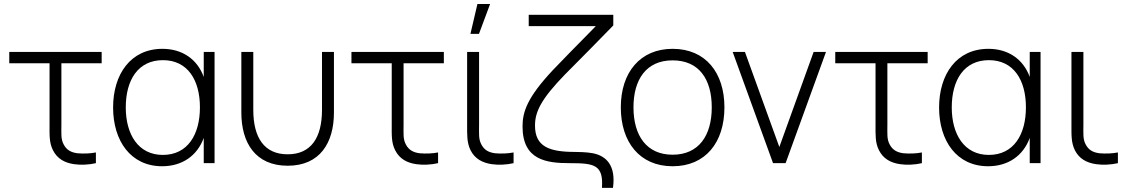

<svg xmlns="http://www.w3.org/2000/svg" viewBox="-20 -792 5480 932"><path d="M340 5C371 9.5 412 8 445.5 0V-52C418.5 -46.5 385.5 -45.5 356 -48C326 -52 303.5 -63 289 -91C275 -117.5 278 -142 278 -188.5V-485H473.5V-540H25V-485H220.5V-187.5C220.5 -136 218.5 -100 237 -63C258 -21 294.5 -1.5 340 5Z M969 -418.5C938 -504 865.5 -555 768.5 -555C613.5 -555 529 -431 529 -270C529 -109 614 15 767 15C864 15 937.5 -36 969 -122.5V0H1021.5V-540H969ZM770.5 -40C651 -40 590.5 -140 590.5 -270.5C590.5 -403 649.5 -500 771 -500C890 -500 950.5 -404.5 950.5 -271C950.5 -138.5 891 -40 770.5 -40Z M1151.5 -246C1151.5 -98 1220.5 12.5 1376.5 12.5C1532.5 12.5 1601 -98 1601 -246V-540H1543V-259C1543 -122.5 1489 -43 1376.5 -43C1263.5 -43 1209.5 -122.5 1209.5 -259V-540H1151.5Z M2001 5C2032 9.5 2073 8 2106.5 0V-52C2079.5 -46.5 2046.5 -45.5 2017 -48C1987 -52 1964.5 -63 1950 -91C1936 -117.5 1939 -142 1939 -188.5V-485H2134.5V-540H1686V-485H1881.5V-187.5C1881.5 -136 1879.5 -100 1898 -63C1919 -21 1955.5 -1.5 2001 5Z M2297.5 -772.5H2359L2305 -627.5H2263.5ZM2367.5 5C2398.5 9.5 2439.5 8 2473 0V-52C2445.5 -46.5 2412.5 -45.5 2383.5 -48C2353 -52 2331 -63 2316.5 -91C2302.5 -117.5 2305.5 -142 2305.5 -188.5V-540H2247.5V-187.5C2247.5 -136 2246 -100 2264 -63C2285 -21 2322 -1.5 2367.5 5Z M2955.5 120C2970.5 11 2923 -35 2858.5 -48C2828 -54 2783.5 -54.5 2771.5 -54.5C2644.5 -54.5 2577 -81 2577 -182.5C2577 -248.5 2605.5 -310 2722.5 -430.5C2790.5 -498 2891.5 -601.5 2957 -668.5V-720H2546.5V-665H2872C2779 -571.5 2695.5 -484.5 2663.5 -451.5C2538 -317.5 2516.5 -248 2516.5 -178C2516.5 -14.5 2633 0 2746 0C2865.5 0 2909.5 8 2902 120Z M3245 15C3404.5 15 3496.5 -100.5 3496.5 -271C3496.5 -438 3406 -555 3245 -555C3087.5 -555 2993.5 -440.5 2993.5 -271C2993.5 -103 3084.5 15 3245 15ZM3245 -41C3120 -41 3055 -132 3055 -271C3055 -405 3116 -499 3245 -499C3371.5 -499 3435 -409.5 3435 -271C3435 -134.5 3372.5 -41 3245 -41Z M3793.5 0 3989.5 -540H3929.5L3763 -78.5L3596 -540H3536.5L3732.5 0Z M4349.5 5C4380.5 9.5 4421.5 8 4455 0V-52C4428 -46.5 4395 -45.5 4365.5 -48C4335.5 -52 4313 -63 4298.5 -91C4284.5 -117.5 4287.5 -142 4287.5 -188.5V-485H4483V-540H4034.5V-485H4230V-187.5C4230 -136 4228 -100 4246.5 -63C4267.5 -21 4304 -1.5 4349.5 5Z M4978.5 -418.5C4947.5 -504 4875 -555 4778 -555C4623 -555 4538.5 -431 4538.5 -270C4538.5 -109 4623.5 15 4776.5 15C4873.5 15 4947 -36 4978.5 -122.5V0H5031V-540H4978.5ZM4780 -40C4660.5 -40 4600 -140 4600 -270.5C4600 -403 4659 -500 4780.5 -500C4899.5 -500 4960 -404.5 4960 -271C4960 -138.5 4900.5 -40 4780 -40Z M5301 5C5332 9.5 5373 8 5406.5 0V-52C5379 -46.5 5346 -45.5 5317 -48C5286.5 -52 5264.5 -63 5250 -91C5236 -117.5 5239 -142 5239 -188.5V-540H5181V-187.5C5181 -136 5179.5 -100 5197.5 -63C5218.5 -21 5255.5 -1.5 5301 5Z"/></svg>

Font: Hauora Light
Style: Regular
Weight: 300
Designer: Wayne Shih
Foundry: WCYS
Version: Version 1.001;hotconv 1.0.109;makeotfexe 2.5.65596